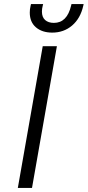

<svg xmlns="http://www.w3.org/2000/svg" viewBox="-20 -928 433 948"><path d="M191 -700H261L138 0H68ZM127 -866Q127 -883 131 -899L133 -908H193L191 -900Q187 -885 187 -871Q187 -843 203 -829Q219 -815 246 -815Q311 -815 331 -900L333 -908H393L391 -899Q377 -837 336 -802Q295 -767 238 -767Q188 -767 157.5 -793Q127 -819 127 -866Z"/></svg>

Font: Niramit Light
Style: Italic
Weight: 300
Italic angle: -10°
Designer: Katatrad Aksorn Co.,Ltd.
Foundry: Cadson Demak Co.,Ltd.
Version: Version 1.000; ttfautohint (v1.6)